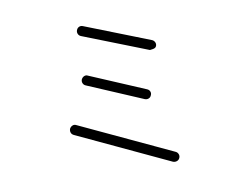

<svg xmlns="http://www.w3.org/2000/svg" viewBox="-80 -849 1161 955"><g transform="rotate(-10 500.0 -372.0)"><path d="M719 -1 256 -218Q246 -223 243 -232.5Q240 -242 244 -252Q249 -261 258.5 -265Q268 -269 277 -264L741 -47Q750 -43 754 -33Q758 -23 753 -13Q749 -4 739 -0.5Q729 3 719 -1ZM703 -568 377 -696Q367 -700 363 -709.5Q359 -719 363 -729Q367 -739 376 -743Q385 -747 395 -743L721 -615Q731 -611 735.5 -601.5Q740 -592 736 -582Q732 -572 717.5 -570Q703 -568 703 -568ZM635 -332 358 -450Q348 -454 344 -463.5Q340 -473 344 -483Q349 -493 358.5 -497Q368 -501 377 -496L655 -378Q665 -374 669 -364.5Q673 -355 668 -345Q664 -335 654.5 -331.5Q645 -328 635 -332Z"/></g></svg>

Font: Zen Kurenaido
Style: Regular
Weight: 400
Designer: Yoshimichi Ohira
Foundry: Positype
Version: Version 1.001